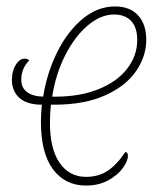

<svg xmlns="http://www.w3.org/2000/svg" viewBox="-20 -566 496 596"><path d="M107 -188Q107 -211 110 -241Q64 -241 40.5 -262Q17 -283 17 -318Q17 -346 29 -365Q41 -384 57 -384Q64 -384 71 -379Q46 -353 46 -319Q46 -294 63.5 -280.5Q81 -267 114 -266Q126 -341 158 -405Q190 -469 236.5 -507.5Q283 -546 337 -546Q383 -546 408.5 -518.5Q434 -491 434 -442Q434 -392 403 -346Q372 -300 307.5 -270.5Q243 -241 148 -241H138Q135 -211 135 -185Q135 -104 165 -60.5Q195 -17 247 -17Q286 -17 314.5 -36Q343 -55 369 -94Q377 -94 377 -82Q377 -66 361 -44Q345 -22 315.5 -6Q286 10 247 10Q182 10 144.5 -40.5Q107 -91 107 -188ZM153 -266Q228 -266 285.5 -289Q343 -312 374.5 -352.5Q406 -393 406 -442Q406 -481 387 -501Q368 -521 334 -521Q293 -521 253 -487.5Q213 -454 183 -395.5Q153 -337 142 -266Z"/></svg>

Font: Noto Serif NarrowThin
Style: Italic
Weight: 250
Width: 4
Italic angle: -12°
Designer: Monotype Design Team
Foundry: Monotype Imaging Inc.
Version: Version 1.001